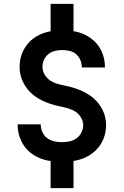

<svg xmlns="http://www.w3.org/2000/svg" viewBox="-20 -863 640 990"><path d="M299 -29Q271 -29 243 -32.5Q215 -36 189 -46Q163 -56 140.5 -73Q118 -90 102.5 -113.5Q87 -137 79 -164Q71 -191 71 -219Q71 -220 71 -220.5Q71 -221 71 -222H190Q190 -222 190 -221.5Q190 -221 190 -221Q190 -201 198.5 -182Q207 -163 223 -151Q239 -139 259 -134.5Q279 -130 299 -130Q319 -130 338.5 -134Q358 -138 374 -149.5Q390 -161 399.5 -179Q409 -197 409 -217Q409 -237 398.5 -255.5Q388 -274 371.5 -285.5Q355 -297 335.5 -303Q316 -309 296 -313Q276 -317 256.5 -322.5Q237 -328 218 -335.5Q199 -343 181.5 -353Q164 -363 148.5 -376Q133 -389 120.5 -405Q108 -421 99 -439.5Q90 -458 85.5 -477.5Q81 -497 81 -518Q81 -545 88.5 -571.5Q96 -598 111 -621Q126 -644 147.5 -661Q169 -678 194.5 -688.5Q220 -699 247 -702.5Q274 -706 301 -706Q328 -706 355.5 -702.5Q383 -699 408 -688.5Q433 -678 454.5 -661Q476 -644 491 -621.5Q506 -599 513.5 -572Q521 -545 521 -518Q521 -517 521 -516Q521 -515 521 -515H402Q402 -515 402 -515.5Q402 -516 402 -516Q402 -535 394.5 -553Q387 -571 372.5 -583.5Q358 -596 339 -600.5Q320 -605 301 -605Q282 -605 263.5 -600.5Q245 -596 230 -584.5Q215 -573 207 -555Q199 -537 199 -518Q199 -498 209.5 -479.5Q220 -461 236.5 -449.5Q253 -438 272.5 -432Q292 -426 312 -422Q332 -418 351.5 -412.5Q371 -407 389.5 -399.5Q408 -392 426 -382Q444 -372 459.5 -359Q475 -346 487.5 -330Q500 -314 509 -296Q518 -278 522.5 -258Q527 -238 527 -218Q527 -190 519 -163Q511 -136 495 -113Q479 -90 456.5 -73Q434 -56 408 -46Q382 -36 354.5 -32.5Q327 -29 299 -29ZM241 -648V-843H359V-648ZM241 107V-87H359V107Z"/></svg>

Font: Zed Sans Extended
Style: Bold
Weight: 700
Width: 7
Designer: Belleve Invis
Foundry: Belleve Invis
Version: Version 1.0.0; ttfautohint (v1.8.4)